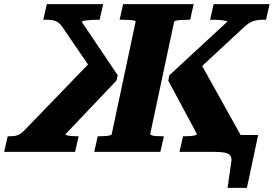

<svg xmlns="http://www.w3.org/2000/svg" viewBox="-76 -730 1317 923"><path d="M942 0 957 -81H1165L1111 173H1018L1036 47Q1039 28 1031 17.5Q1023 7 1003 3.5Q983 0 952 0ZM377 0 394 -75H404Q420 -75 432.5 -76Q445 -77 453 -79.5Q461 -82 461 -85L576 -626Q577 -631 558.5 -633Q540 -635 509 -635H499L516 -710H855L838 -635H828Q809 -635 794.5 -634Q780 -633 771 -631Q762 -629 761 -625L646 -85Q646 -82 653 -79.5Q660 -77 673 -76Q686 -75 703 -75H712L695 0ZM787 0 804 -75H811Q826 -75 839.5 -76Q853 -77 861.5 -79.5Q870 -82 871 -85L733 -342L738 -368L1016 -625Q1017 -628 1010.5 -629.5Q1004 -631 993.5 -632.5Q983 -634 971 -634.5Q959 -635 946 -635H934L951 -710H1220L1203 -635H1184Q1168 -635 1154.5 -632Q1141 -629 1128 -622.5Q1115 -616 1101 -603L829 -351L874 -452L1098 -50L1089 0ZM285 0H-56L-39 -75H-25Q-11 -75 0 -77.5Q11 -80 20.5 -86Q30 -92 41 -103L378 -452L390 -357L222 -603Q213 -616 203 -622.5Q193 -629 180 -632Q167 -635 151 -635H132L149 -710H420L403 -635H391Q374 -635 357 -633.5Q340 -632 329 -630.5Q318 -629 317 -625L490 -368L484 -343L239 -85Q238 -82 246 -79.5Q254 -77 267 -76Q280 -75 295 -75H302Z"/></svg>

Font: Roboto Serif
Style: Bold Italic
Weight: 700
Italic angle: -10°
Designer: Greg Gazdowicz
Foundry: Commercial Type
Version: Version 1.008